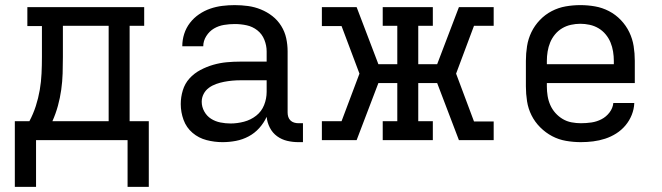

<svg xmlns="http://www.w3.org/2000/svg" viewBox="-20 -548 2590 751"><path d="M38 183V-74H95Q110 -102 120 -133Q130 -164 135.5 -196Q141 -228 142.5 -260.5Q144 -293 144 -325V-446H87V-520H544V-447H487V-74H562V183H479V0H121V183ZM185 -74H405V-447H226V-325Q226 -293 225 -261Q224 -229 219.5 -197Q215 -165 206.5 -134Q198 -103 185 -74Z M851 8H850Q819 8 788 0Q757 -8 733 -28.5Q709 -49 698 -79Q687 -109 687 -141Q687 -168 695 -194.5Q703 -221 721 -241Q739 -261 763.5 -274Q788 -287 814 -294.5Q840 -302 866.5 -304.5Q893 -307 921 -307H1023V-347Q1023 -370 1014 -392.5Q1005 -415 986.5 -429.5Q968 -444 945 -449Q922 -454 898 -454Q877 -454 856 -450.5Q835 -447 817 -436.5Q799 -426 787 -407Q775 -388 775 -367H693Q693 -392 700.5 -415.5Q708 -439 723 -458.5Q738 -478 758.5 -492Q779 -506 802 -514Q825 -522 849.5 -525Q874 -528 898 -528Q924 -528 950 -524.5Q976 -521 1000.5 -511Q1025 -501 1045.5 -485Q1066 -469 1080 -446.5Q1094 -424 1099.5 -398.5Q1105 -373 1105 -347V-108Q1105 -99 1107.5 -91Q1110 -83 1116 -77Q1122 -71 1130.5 -68.5Q1139 -66 1147 -66H1165V8H1147Q1125 8 1103.5 3Q1082 -2 1064 -15Q1046 -28 1035.5 -48.5Q1025 -69 1023 -91Q1012 -67 994 -47Q976 -27 952.5 -14.5Q929 -2 903 3Q877 8 851 8ZM882 -65Q908 -65 934.5 -72Q961 -79 982 -95.5Q1003 -112 1013 -137Q1023 -162 1023 -189V-234H921Q904 -234 888 -232.5Q872 -231 856.5 -228Q841 -225 825.5 -219.5Q810 -214 797 -204.5Q784 -195 776.5 -180.5Q769 -166 769 -150Q769 -130 779 -112Q789 -94 805.5 -83.5Q822 -73 842 -69Q862 -65 882 -65Z M1239 0V-74H1316L1386 -260L1316 -446H1239V-520H1375L1460 -297H1534V-447H1477V-520H1673V-447H1616V-297H1690L1775 -520H1911V-447H1834L1764 -260L1834 -73H1911V0H1775L1690 -223H1616V-74H1673V0H1477V-74H1534V-223H1460L1375 0Z M2252 8Q2223 8 2194 3Q2165 -2 2139.5 -15.5Q2114 -29 2093 -50Q2072 -71 2059 -97Q2046 -123 2041.5 -152Q2037 -181 2037 -210V-310Q2037 -339 2041.5 -367.5Q2046 -396 2058.5 -422Q2071 -448 2091.5 -469.5Q2112 -491 2138 -504.5Q2164 -518 2192.5 -523Q2221 -528 2250 -528Q2279 -528 2307.5 -523Q2336 -518 2362 -504.5Q2388 -491 2408.5 -469.5Q2429 -448 2441.5 -422Q2454 -396 2458.5 -367.5Q2463 -339 2463 -310V-223H2119V-210Q2119 -191 2122 -172.5Q2125 -154 2132.5 -137Q2140 -120 2152.5 -106Q2165 -92 2181 -82.5Q2197 -73 2215.5 -69.5Q2234 -66 2252 -66Q2273 -66 2293.5 -69Q2314 -72 2332.5 -81.5Q2351 -91 2364 -108Q2377 -125 2379 -145H2461Q2460 -121 2451 -98.5Q2442 -76 2426.5 -57.5Q2411 -39 2390.5 -26Q2370 -13 2347 -5.5Q2324 2 2300 5Q2276 8 2252 8ZM2119 -297H2381V-310Q2381 -328 2378 -346.5Q2375 -365 2368 -382Q2361 -399 2349 -413.5Q2337 -428 2321 -437.5Q2305 -447 2286.5 -451Q2268 -455 2250 -455Q2232 -455 2213.5 -451Q2195 -447 2179 -437.5Q2163 -428 2151 -413.5Q2139 -399 2132 -382Q2125 -365 2122 -346.5Q2119 -328 2119 -310Z"/></svg>

Font: Iosevka Plex Etoile
Style: Regular
Weight: 400
Designer: Belleve Invis
Foundry: Belleve Invis
Version: Version 25.1.1; ttfautohint (v1.8.4)